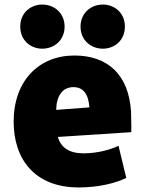

<svg xmlns="http://www.w3.org/2000/svg" viewBox="-20 -800 637 844"><path d="M557 -219 234 -198C248 -152 283 -126 347 -126C406 -126 463 -141 501 -159L535 -18C491 4 416 24 326 24C133 24 40 -100 40 -265C40 -446 152 -556 307 -556C456 -556 546 -469 556 -310C556 -282 558 -253 557 -219ZM373 -328C369 -386 346 -417 303 -417C255 -417 228 -379 227 -317ZM264 -683C264 -623 218 -586 166 -586C114 -586 69 -623 69 -683C69 -743 114 -780 166 -780C218 -780 264 -743 264 -683ZM529 -683C529 -623 484 -586 432 -586C380 -586 334 -623 334 -683C334 -743 380 -780 432 -780C484 -780 529 -743 529 -683Z"/></svg>

Font: Repo Black
Style: Regular
Weight: 900
Designer: Stefan Peev
Foundry: Context Ltd
Version: Version 1.502